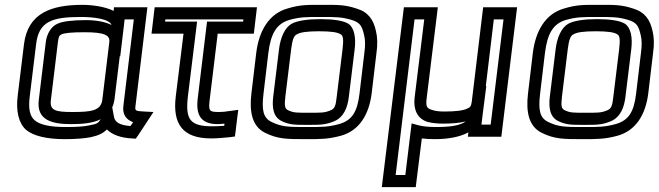

<svg xmlns="http://www.w3.org/2000/svg" viewBox="-20 -539 2717 792"><path d="M539 -103 585 -484 588 -509H563H475H450L449 -494C411 -513 356 -519 320 -519C193 -519 95 -486 79 -357L53 -144C45 -81 57 -30 88 -3C118 22 174 35 247 35C292 35 328 32 354 27C387 20 406 10 421 -5C443 17 479 30 525 32L540 33L550 19L590 -42L613 -77L574 -79C538 -81 536 -82 539 -103ZM279 -77C209 -77 184 -83 190 -127L219 -366C222 -388 224 -392 233 -397C246 -403 276 -406 328 -406C411 -406 434 -394 431 -366L402 -127C396 -82 356 -77 279 -77ZM443 -96C447 -105 450 -115 452 -127L474 -307H476L491 -432L494 -459H532L489 -103C484 -65 502 -45 529 -35L518 -19C472 -23 454 -35 450 -58L443 -96ZM273 -27C316 -27 361 -30 395 -47C384 -29 379 -28 349 -22C327 -17 296 -15 253 -15C186 -15 145 -24 123 -43C103 -60 96 -90 103 -144L129 -357C140 -451 195 -469 314 -469C366 -469 431 -461 440 -436C414 -449 378 -456 334 -456C279 -456 238 -451 217 -441C191 -430 173 -399 169 -366L140 -127C129 -42 197 -27 273 -27Z M846 -136 878 -400H1002H1027L1030 -425L1037 -484L1040 -509H1015H643H618L615 -484L608 -425L605 -400H630H737L705 -141C691 -26 735 32 851 32C872 32 898 30 927 27L949 24L952 2L959 -57L963 -86L934 -82C910 -78 895 -77 884 -77C841 -77 839 -81 846 -136ZM796 -136C787 -67 806 -27 878 -27C885 -27 895 -28 906 -29L905 -20C887 -19 871 -18 857 -18C764 -18 744 -45 755 -141L790 -425L793 -450H768H661L662 -459H984L983 -450H859H834L831 -425L796 -136Z M1533 -321C1538 -355 1537 -386 1531 -410C1521 -457 1500 -489 1450 -504C1401 -520 1372 -519 1310 -519C1247 -519 1219 -520 1166 -504C1088 -482 1048 -410 1037 -321L1017 -153C1008 -78 1020 -17 1074 9C1126 35 1165 35 1242 35C1303 35 1334 35 1386 21C1462 0 1502 -66 1513 -153L1533 -321ZM1483 -321 1463 -153C1454 -77 1432 -42 1378 -27C1334 -15 1309 -15 1248 -15C1171 -15 1143 -15 1100 -36C1065 -53 1059 -86 1067 -153L1087 -321C1097 -400 1120 -441 1174 -457C1219 -469 1240 -469 1304 -469C1367 -469 1388 -469 1430 -457C1465 -446 1473 -433 1482 -394C1487 -374 1487 -351 1483 -321ZM1369 -140C1365 -103 1361 -91 1344 -84C1318 -73 1303 -74 1255 -74C1207 -74 1192 -73 1169 -84C1154 -91 1153 -103 1157 -140L1181 -336C1186 -377 1193 -392 1204 -397C1218 -406 1247 -410 1296 -410C1346 -410 1373 -406 1386 -397C1395 -392 1398 -377 1393 -336L1369 -140ZM1419 -140 1443 -336C1449 -385 1441 -425 1417 -441C1396 -454 1356 -460 1302 -460C1249 -460 1207 -454 1183 -441C1155 -425 1137 -385 1131 -336L1107 -140C1102 -97 1106 -56 1143 -39C1176 -23 1202 -24 1249 -24C1296 -24 1321 -23 1359 -39C1399 -56 1414 -97 1419 -140Z M2051 0 2110 -484 2113 -509H2088H1998H1973L1970 -484L1926 -119C1923 -101 1920 -96 1907 -91C1891 -83 1861 -79 1813 -79C1791 -79 1776 -81 1764 -85C1740 -92 1736 -99 1740 -134L1783 -484L1786 -509H1761H1671H1646L1643 -484L1558 208L1555 233H1580H1670H1695L1698 208L1720 32C1736 34 1754 35 1773 35C1829 35 1877 26 1912 7L1910 25H1935H2023H2048L2051 0ZM1901 -38C1879 -22 1841 -15 1779 -15C1751 -15 1728 -17 1707 -22L1678 -30L1674 2L1652 183H1612L1690 -459H1730L1690 -134C1685 -86 1702 -49 1744 -36C1760 -32 1782 -29 1807 -29C1844 -29 1877 -32 1901 -38ZM2004 -25H1966L1970 -59L1986 -184H1984L2017 -459H2057L2004 -25Z M2674 -321C2679 -355 2678 -386 2672 -410C2662 -457 2641 -489 2591 -504C2542 -520 2513 -519 2451 -519C2388 -519 2360 -520 2307 -504C2229 -482 2189 -410 2178 -321L2158 -153C2149 -78 2161 -17 2215 9C2267 35 2306 35 2383 35C2444 35 2475 35 2527 21C2603 0 2643 -66 2654 -153L2674 -321ZM2624 -321 2604 -153C2595 -77 2573 -42 2519 -27C2475 -15 2450 -15 2389 -15C2312 -15 2284 -15 2241 -36C2206 -53 2200 -86 2208 -153L2228 -321C2238 -400 2261 -441 2315 -457C2360 -469 2381 -469 2445 -469C2508 -469 2529 -469 2571 -457C2606 -446 2614 -433 2623 -394C2628 -374 2628 -351 2624 -321ZM2510 -140C2506 -103 2502 -91 2485 -84C2459 -73 2444 -74 2396 -74C2348 -74 2333 -73 2310 -84C2295 -91 2294 -103 2298 -140L2322 -336C2327 -377 2334 -392 2345 -397C2359 -406 2388 -410 2437 -410C2487 -410 2514 -406 2527 -397C2536 -392 2539 -377 2534 -336L2510 -140ZM2560 -140 2584 -336C2590 -385 2582 -425 2558 -441C2537 -454 2497 -460 2443 -460C2390 -460 2348 -454 2324 -441C2296 -425 2278 -385 2272 -336L2248 -140C2243 -97 2247 -56 2284 -39C2317 -23 2343 -24 2390 -24C2437 -24 2462 -23 2500 -39C2540 -56 2555 -97 2560 -140Z"/></svg>

Font: Gamestation Text Outline
Style: Italic
Weight: 400
Designer: Jonas Hecksher
Foundry: Jonas Hecksher, Playtypeª, e-types AS
Version: Version 1.003